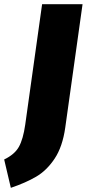

<svg xmlns="http://www.w3.org/2000/svg" viewBox="-85 -716 416 921"><path d="M228 -104Q215 -12 177 45Q139 102 88.5 131.5Q38 161 -33 185L-65 49Q-15 25 5.5 -11.5Q26 -48 36 -118L117 -696H311Z"/></svg>

Font: Fira Sans Extra Condensed Black
Style: Italic
Weight: 900
Width: 3
Italic angle: -8°
Designer: Carrois Corporate & Edenspiekermann AG
Foundry: Carrois Corporate GbR & Edenspiekermann AG
Version: Version 4.203